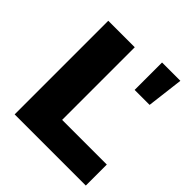

<svg xmlns="http://www.w3.org/2000/svg" viewBox="-202 -880 1015 1015"><g transform="rotate(45 305.0 -372.5)"><path d="M70 -700H268V-157H602V0H70ZM427 -745H564L539 -540H427Z"/></g></svg>

Font: CMG Sans ExtraBold
Style: Regular
Weight: 800
Designer: Julieta Ulanovsky
Foundry: Julieta Ulanovsky
Version: Version 7.200